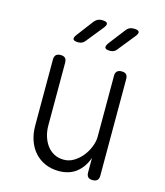

<svg xmlns="http://www.w3.org/2000/svg" viewBox="-117 -874 834 972"><g transform="rotate(15 300.0 -387.5)"><path d="M428 -209V-528Q428 -544 436 -552Q444 -560 460 -560Q477 -560 484.5 -552Q492 -544 492 -528V-22Q492 -6 484 2Q476 10 460 10Q443 10 435.5 2Q428 -6 428 -22V-98Q410 -47 373.5 -18.5Q337 10 282 10Q242 10 209.5 -4.5Q177 -19 154.5 -44.5Q132 -70 120 -105Q108 -140 108 -182V-528Q108 -544 116 -552Q124 -560 140 -560Q157 -560 164.5 -552Q172 -544 172 -528V-199Q172 -170 180 -143.5Q188 -117 203 -96.5Q218 -76 240.5 -64Q263 -52 292 -52Q320 -52 344.5 -67Q369 -82 387.5 -105Q406 -128 417 -156Q428 -184 428 -209ZM375 -645Q354 -645 349.5 -653.5Q345 -662 358 -680L425 -767Q432 -776 441 -780.5Q450 -785 463 -785Q487 -785 491 -776Q495 -767 480 -749L410 -662Q404 -653 395 -649Q386 -645 375 -645ZM209 -645Q187 -645 182.5 -653.5Q178 -662 192 -680L258 -767Q266 -776 275 -780.5Q284 -785 296 -785Q320 -785 324.5 -776Q329 -767 314 -749L244 -662Q237 -653 228.5 -649Q220 -645 209 -645Z"/></g></svg>

Font: Maple Mono ExtraLight
Style: Regular
Weight: 275
Monospace: yes
Designer: subframe7536
Version: Version 7.000